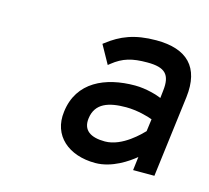

<svg xmlns="http://www.w3.org/2000/svg" viewBox="-59 -852 494 453"><g transform="rotate(15 188.0 -625.5)"><path d="M155 -746 151 -743 176 -698 181 -702C206 -722 228 -728 265 -728C308 -728 323 -714 318 -673L316 -655C307 -659 279 -668 251 -668C179 -668 114 -640 105 -565C97 -505 142 -467 207 -467C248 -467 285 -493 302 -507L298 -474H350L375 -673C384 -748 347 -784 272 -784C219 -784 186 -770 155 -746ZM216 -522C181 -522 161 -535 165 -565C170 -603 202 -613 244 -613C271 -613 299 -605 309 -601L305 -571C298 -564 259 -522 216 -522Z"/></g></svg>

Font: Charger
Style: BdIt
Weight: 400
Designer: Jasper
Foundry: Cannot Into Space Fonts
Version: Version 0.98